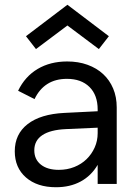

<svg xmlns="http://www.w3.org/2000/svg" viewBox="-20 -772 580 806"><path d="M42 -137Q42 -209 96 -251Q150 -293 250 -298L390 -305V-312Q390 -373 355.5 -407Q321 -441 261 -441Q213 -441 179 -419.5Q145 -398 125 -356L56 -391Q85 -451 138 -482.5Q191 -514 262 -514Q309 -514 347.5 -500Q386 -486 413 -461Q440 -436 455 -400.5Q470 -365 470 -321V0H390V-80Q363 -34 318.5 -10Q274 14 215 14Q136 14 89 -27Q42 -68 42 -137ZM227 -59Q262 -59 292 -71Q322 -83 343.5 -104Q365 -125 377.5 -153Q390 -181 390 -213V-236L256 -230Q191 -227 157.5 -204.5Q124 -182 124 -141Q124 -103 151.5 -81Q179 -59 227 -59ZM89 -620 263 -752 437 -620 395 -566 263 -665 131 -566Z"/></svg>

Font: NT Somic
Style: Regular
Weight: 400
Designer: Ravid Balaliev — lead type designer, mastering
Michael Voronin — secret advisor, marketing
Ivan Kovalenko — best boy
Foundry: NT Type
Version: Version 0.7